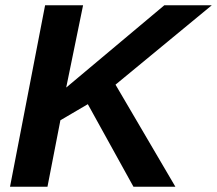

<svg xmlns="http://www.w3.org/2000/svg" viewBox="-20 -708 823 728"><path d="M645 0H486L313 -313L209 -252L160 0H18L151 -688H295L231 -376L603 -688H783L418 -387Z"/></svg>

Font: Libra Sans
Style: Bold Italic
Weight: 700
Italic angle: -12°
Foundry: Context Ltd
Version: Version 1.002